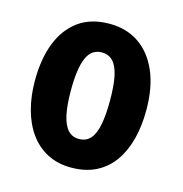

<svg xmlns="http://www.w3.org/2000/svg" viewBox="-89 -639 697 731"><g transform="rotate(15 259.5 -273.5)"><path d="M475 -275Q475 -214 462 -162.5Q449 -111 422 -72Q395 -33 353 -11.5Q311 10 254 10Q201 10 160 -11.5Q119 -33 91.5 -71.5Q64 -110 50 -162Q36 -214 36 -275Q36 -360 60.5 -423Q85 -486 133.5 -521.5Q182 -557 256 -557Q322 -557 371 -524Q420 -491 447.5 -428Q475 -365 475 -275ZM178 -273Q178 -217 186 -179Q194 -141 211 -122Q228 -103 255 -103Q283 -103 300 -122Q317 -141 324.5 -179.5Q332 -218 332 -274Q332 -332 324.5 -369Q317 -406 300 -425Q283 -444 255 -444Q214 -444 196 -402Q178 -360 178 -273Z"/></g></svg>

Font: Noto Sans Display Condensed
Style: Bold
Weight: 700
Width: 3
Designer: Monotype Design Team
Foundry: Monotype Imaging Inc.
Version: Version 2.003